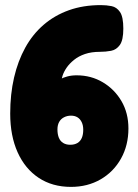

<svg xmlns="http://www.w3.org/2000/svg" viewBox="-20 -711 542 752"><path d="M258 21Q185 21 131.5 -14.5Q78 -50 49 -114.5Q20 -179 20 -266Q20 -342 35 -407Q50 -472 79 -524.5Q108 -577 151 -614Q194 -651 250 -671Q306 -691 375 -691Q397 -691 417 -687Q437 -683 450 -664Q463 -645 463 -599Q463 -554 449.5 -535Q436 -516 415 -512Q394 -508 371 -508Q338 -508 313 -499.5Q288 -491 270 -476.5Q252 -462 241 -446Q230 -430 225 -414.5Q220 -399 220 -388L208 -393Q208 -396 217.5 -401.5Q227 -407 243.5 -411.5Q260 -416 280 -416Q337 -416 383 -388.5Q429 -361 456 -314.5Q483 -268 483 -208Q483 -142 454 -90Q425 -38 374 -8.5Q323 21 258 21ZM255 -144Q272 -144 283.5 -151Q295 -158 300.5 -171Q306 -184 306 -203Q306 -220 300 -232.5Q294 -245 283.5 -251.5Q273 -258 258 -258Q243 -258 230.5 -251.5Q218 -245 211.5 -233Q205 -221 205 -204Q205 -185 210.5 -171.5Q216 -158 227.5 -151Q239 -144 255 -144Z"/></svg>

Font: Fredoka SemiCondensed
Style: Bold
Weight: 700
Width: 4
Designer: Ben Nathan
Foundry: Milena B. Brandão, Ben Nathan
Version: Version 2.001